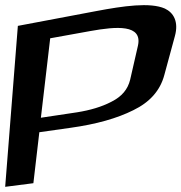

<svg xmlns="http://www.w3.org/2000/svg" viewBox="-52 -688 701 742"><path d="M624 -549C639 -604 619 -639 585 -655C528 -680 425 -665 319 -645L17 -588L-32 34L77 20L100 -177L220 -194C321 -208 401 -231 463 -262C527 -293 567 -338 583 -398ZM481 -511 451 -380C442 -343 419 -315 379 -295C341 -275 296 -262 246 -254L106 -233L142 -540L297 -568C397 -586 500 -595 481 -511Z"/></svg>

Font: Gamestation Warped
Style: Italic
Weight: 400
Designer: Jonas Hecksher
Foundry: Jonas Hecksher, Playtypeª, e-types AS
Version: Version 1.003